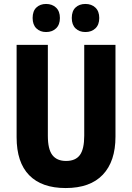

<svg xmlns="http://www.w3.org/2000/svg" viewBox="-20 -941 667 971"><path d="M564 -250Q564 -125 500 -57.5Q436 10 312 10Q191 10 127.5 -55Q64 -120 64 -247V-714H222V-254Q222 -186 245 -156.5Q268 -127 314 -127Q362 -127 384 -157Q406 -187 406 -255V-714H564ZM145 -850Q145 -885 164 -903Q183 -921 213 -921Q244 -921 263.5 -902.5Q283 -884 283 -850Q283 -816 263.5 -797.5Q244 -779 213 -779Q183 -779 164 -797.5Q145 -816 145 -850ZM343 -850Q343 -885 362 -903Q381 -921 412 -921Q443 -921 462.5 -902.5Q482 -884 482 -850Q482 -816 462.5 -797.5Q443 -779 412 -779Q381 -779 362 -797.5Q343 -816 343 -850Z"/></svg>

Font: Noto Sans Lao Condensed ExtraBold
Style: Regular
Weight: 800
Width: 3
Designer: Monotype Design Team
Foundry: Monotype Imaging Inc.
Version: Version 2.003; ttfautohint (v1.8.4.7-5d5b)